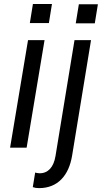

<svg xmlns="http://www.w3.org/2000/svg" viewBox="-20 -749 517 974"><path d="M147 -728.7 131.4 -632.1H228L243.6 -728.7ZM380 -727.3 364.3 -630.7H460.9L476.6 -727.3ZM31.2 0H115.1L206 -545.5H122.2ZM178.3 205.3C273.4 205.3 329.5 140.6 345.9 39.8L441.8 -545.5H358L261.4 43.3C252.1 98.7 224.4 130 181.1 130C171.2 130 164.8 127.8 158.4 126.4L146.3 200.3C156.2 203.8 164.8 205.3 178.3 205.3Z"/></svg>

Font: TID UI
Style: Italic
Weight: 400
Italic angle: -9.39999°
Designer: The TID Project Authors
Foundry: Bakken & Bæck
Version: Version 1.001;hotconv 1.0.109;makeotfexe 2.5.65596